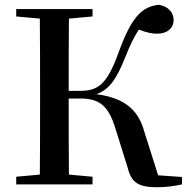

<svg xmlns="http://www.w3.org/2000/svg" viewBox="-20 -773 792 805"><path d="M515 -71C531 -6 561 12 639 12C678 12 712 7 743 0V-31L643 -38L585 -221C560 -312 504 -362 384 -378C435 -397 466 -434 506 -535C526 -586 541 -616 562 -649C593 -637 618 -631 640 -632C685 -632 708 -659 708 -688C708 -719 688 -745 647 -753C572 -746 529 -697 475 -547C427 -416 389 -392 314 -392H268C268 -498 268 -598 269 -695L368 -704V-735H48V-704L147 -695C148 -595 148 -495 148 -393V-342C148 -241 148 -140 147 -41L48 -32V0H368V-32L269 -41C268 -140 268 -241 268 -360H317C396 -360 435 -330 464 -234Z"/></svg>

Font: GenKiMin2 TW SB
Style: Regular
Weight: 600
Version: Version 2.100;PS 2.1;hotconv 16.6.51;makeotf.lib2.5.65220 DE